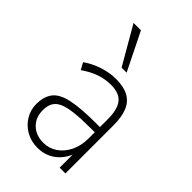

<svg xmlns="http://www.w3.org/2000/svg" viewBox="-224 -826 920 920"><g transform="rotate(45 236.0 -366.5)"><path d="M214 8Q169 8 134.5 -12Q100 -32 80.5 -65Q61 -98 61 -136Q61 -188 85 -218.5Q109 -249 167.5 -261.5Q226 -274 327 -274H365V-239H329Q263 -239 219 -234Q175 -229 150 -217.5Q125 -206 114.5 -186.5Q104 -167 104 -138Q104 -89 135 -59Q166 -29 216 -29Q255 -29 286.5 -50.5Q318 -72 336.5 -110Q355 -148 355 -197V-326Q355 -394 330.5 -424.5Q306 -455 250 -455Q210 -455 173.5 -442.5Q137 -430 97 -402L78 -437Q102 -454 130.5 -466.5Q159 -479 189 -485.5Q219 -492 248 -492Q299 -492 331.5 -474.5Q364 -457 379.5 -420.5Q395 -384 395 -327V0H356V-118H366Q356 -79 334 -50.5Q312 -22 281.5 -7Q251 8 214 8ZM227 -549 116 -741H166L261 -549Z"/></g></svg>

Font: Nunito Sans 12pt ExtraLight SemiCondensed
Style: Regular
Weight: 200
Width: 4
Version: Version 3.101;gftools[0.9.27]